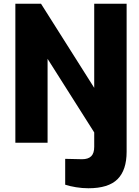

<svg xmlns="http://www.w3.org/2000/svg" viewBox="-20 -762 744 1025"><path d="M656 -742V48Q656 146 607.5 194.5Q559 243 452 243Q419 243 385.5 237.5Q352 232 328 224V86Q386 88 418 88Q451 88 467 72Q483 56 483 22V-55L234 -448V0H62V-742H199L483 -293V-742Z"/></svg>

Font: Exo ExtraBold
Style: Regular
Weight: 800
Designer: Natanael Gama
Foundry: Natanael Gama
Version: Version 1.500